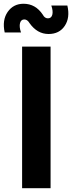

<svg xmlns="http://www.w3.org/2000/svg" viewBox="-57 -997 382 1017"><path d="M200.2 -816.9Q140.1 -816.9 99.1 -875Q87.9 -894 71.8 -894Q54.2 -894 49.1 -874.8Q43.9 -855.5 54.2 -825.2H-32.2Q-46.4 -890.6 -16.4 -933.8Q13.7 -977.1 67.9 -977.1Q131.3 -977.1 169.9 -918.9Q179.7 -899.9 196.8 -899.9Q214.8 -899.9 220 -918.7Q225.1 -937.5 214.8 -967.8H299.8Q314.9 -903.3 286.1 -860.1Q257.3 -816.9 200.2 -816.9ZM60.1 0V-750H210.9V0Z"/></svg>

Font: Orkney
Style: Bold
Weight: 700
Designer: Samuel Oakes and Alfredo Marco Pradil
Foundry: Alfredo Marco Pradil
Version: 1.0